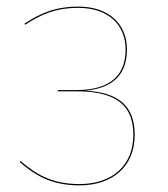

<svg xmlns="http://www.w3.org/2000/svg" viewBox="-20 -547 503 576"><path d="M215.1 -527.2C147 -527.2 100.6 -507.3 53.4 -476.1L55.4 -472.7C102.6 -503.6 147.1 -523.4 215.1 -523.4C306.2 -523.4 356.8 -471.1 356.8 -398.8C356.8 -329.9 320.8 -276.8 208.9 -276.8H153.6L153.4 -273.1H209.4C331 -273.1 380 -229.1 380 -142.4C380 -51.3 317.9 5.2 217.9 5.2C130.6 5.2 82.6 -29.1 41.5 -64.1L39.3 -60.8C80.4 -25.6 129.1 9.1 218 9.1C320.3 9.1 384.1 -49.6 384.1 -142.4C384.1 -233.1 331 -270.1 235.8 -275.1C322.4 -282.4 360.8 -326.8 360.8 -398.8C360.8 -474.3 307.1 -527.2 215.1 -527.2Z"/></svg>

Font: Fira Sans Four
Style: Regular
Weight: 100
Designer: Carrois Corporate & Edenspiekermann AG
Foundry: Carrois Corporate GbR & Edenspiekermann AG
Version: Version 4.203;PS 004.203;hotconv 1.0.88;makeotf.lib2.5.64775